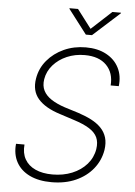

<svg xmlns="http://www.w3.org/2000/svg" viewBox="-62 -989 735 1048"><g transform="rotate(5 305.5 -465.5)"><path d="M259.8 11.2Q189.5 11.2 140.1 -12.7Q90.8 -36.6 67.1 -80.1Q43.5 -123.5 49.3 -180.7H95.7Q91.3 -133.8 110.1 -100.3Q128.9 -66.9 167.7 -49.1Q206.5 -31.2 261.7 -31.2Q320.8 -31.2 369.1 -51Q417.5 -70.8 449 -106.7Q480.5 -142.6 488.3 -189.9Q494.1 -227.5 481.9 -254.2Q469.7 -280.8 438 -300.8Q406.2 -320.8 354 -337.4L274.4 -363.3Q191.9 -389.2 153.8 -433.3Q115.7 -477.5 127 -544.9Q136.2 -601.6 172.6 -645Q209 -688.5 263.7 -713.4Q318.4 -738.3 383.8 -738.3Q449.2 -738.3 495.8 -713.1Q542.5 -688 564.9 -644Q587.4 -600.1 580.6 -543H536.1Q541.5 -611.8 500.5 -653.8Q459.5 -695.8 380.9 -695.8Q328.1 -695.8 283.4 -676.5Q238.8 -657.2 209 -623.3Q179.2 -589.4 171.9 -545.9Q166 -509.3 179.7 -482.4Q193.4 -455.6 223.6 -436Q253.9 -416.5 296.9 -402.3L373.5 -378.4Q414.1 -365.2 446.3 -348.4Q478.5 -331.5 500 -309.1Q521.5 -286.6 530.3 -257.1Q539.1 -227.5 533.2 -188.5Q523.4 -130.9 487.1 -85.7Q450.7 -40.5 392.8 -14.6Q335 11.2 259.8 11.2ZM322.3 -943.4 399.9 -841.3 510.7 -943.4H558.1L557.6 -940.4L410.6 -807.6H377L275.4 -940.4L275.9 -943.4Z"/></g></svg>

Font: Inter 18pt ExtraLight
Style: Italic
Weight: 250
Italic angle: -9.3988°
Designer: Rasmus Andersson
Foundry: rsms
Version: Version 4.001;git-66647c0bb